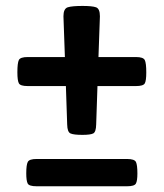

<svg xmlns="http://www.w3.org/2000/svg" viewBox="-20 -716 557 653"><path d="M260.3 -257.3Q230.5 -257.3 219.7 -262.2Q209 -267.1 208.5 -292.5L204.1 -423.3H74.2Q49.3 -423.3 44.2 -432.6Q39.1 -441.9 39.1 -470.2Q39.1 -502 44.2 -512Q49.3 -522 74.2 -522H200.7L195.8 -660.6Q195.8 -686.5 210.4 -691.2Q225.1 -695.8 260.7 -695.8Q293.5 -695.8 306.6 -691.2Q319.8 -686.5 319.8 -660.6L314.9 -522H442.4Q467.3 -522 472.4 -511.7Q477.5 -501.5 477.5 -469.7Q477.5 -441.4 472.4 -432.4Q467.3 -423.3 442.4 -423.3H311.5L307.1 -292.5Q306.6 -267.1 297.1 -262.2Q287.6 -257.3 260.3 -257.3ZM104.5 -82.5Q79.1 -82.5 74.2 -91.8Q69.3 -101.1 69.3 -126.5Q69.3 -155.3 74.5 -165.3Q79.6 -175.3 104.5 -175.3H412.1Q437.5 -175.3 442.4 -165Q447.3 -154.8 447.3 -126Q447.3 -100.6 442.1 -91.6Q437 -82.5 412.1 -82.5Z"/></svg>

Font: Denk One
Style: Regular
Weight: 400
Designer: Irina Smirnova, Eben Sorkin
Foundry: Sorkin Type Co.f
Version: Version 1.004; ttfautohint (v1.8.4.7-5d5b);gftools[0.9.23]